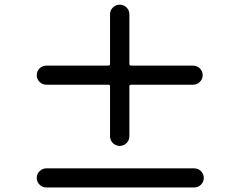

<svg xmlns="http://www.w3.org/2000/svg" viewBox="-20 -828 1040 834"><path d="M818.4 -543Q835.9 -543 848.1 -530.8Q860.4 -518.6 860.4 -501.5Q860.4 -484.4 848.1 -472.2Q835.9 -460 818.4 -460H549.8Q542 -460 542 -453.1V-236.3Q542 -218.8 529.8 -206.5Q517.6 -194.3 500 -194.3Q482.4 -194.3 470.2 -206.5Q458 -218.8 458 -236.3V-453.1Q458 -460 450.2 -460H181.6Q164.1 -460 151.9 -472.2Q139.6 -484.4 139.6 -501.5Q139.6 -518.6 151.9 -530.8Q164.1 -543 181.6 -543H450.2Q458 -543 458 -550.8V-765.6Q458 -783.2 470.2 -795.4Q482.4 -807.6 500 -807.6Q517.6 -807.6 529.8 -795.4Q542 -783.2 542 -765.6V-550.8Q542 -543 549.8 -543ZM181.6 -96.7H823.2Q840.8 -96.7 853 -84.5Q865.2 -72.3 865.2 -55.2Q865.2 -38.1 853 -25.9Q840.8 -13.7 823.2 -13.7H181.6Q164.1 -13.7 151.9 -25.9Q139.6 -38.1 139.6 -55.2Q139.6 -72.3 151.9 -84.5Q164.1 -96.7 181.6 -96.7Z"/></svg>

Font: Gen Jyuu Gothic Medium
Style: Regular
Weight: 500
Designer: [Source Han Sans]
Ryoko NISHIZUKA  (kana & ideographs); Paul D. Hunt (Latin, Greek & Cyrillic); Wenlong ZHANG  (bopomofo
Version: Version 1.002.20150607